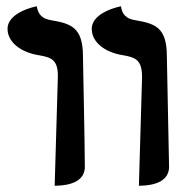

<svg xmlns="http://www.w3.org/2000/svg" viewBox="-20 -585 597 611"><path d="M154 6C170 6 251 6 250 -55C249 -171 246 -289 244 -406C244 -500 204 -510 141 -521C126 -524 103 -529 97 -565C97 -565 4 -548 4 -493C4 -451 46 -418 105 -409C146 -402 166 -393 164 -336ZM422 6C438 6 519 6 518 -55C516 -171 513 -289 511 -406C511 -500 472 -510 409 -521C394 -524 370 -529 365 -565C365 -565 272 -548 272 -493C272 -451 313 -418 373 -409C413 -402 433 -393 432 -336Z"/></svg>

Font: Libertinus Serif
Style: Bold
Weight: 700
Designer: Philipp H. Poll, Khaled Hosny
Foundry: Caleb Maclennan
Version: Version 7.050;RELEASE